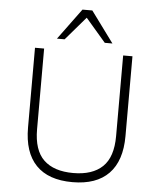

<svg xmlns="http://www.w3.org/2000/svg" viewBox="-61 -988 873 1048"><g transform="rotate(5 375.0 -463.5)"><path d="M375 8Q243 8 175.5 -62Q108 -132 108 -268V-705H158V-263Q158 -148 213.5 -95Q269 -42 375 -42Q480 -42 535.5 -95Q591 -148 591 -263V-705H642V-268Q642 -132 574 -62Q506 8 375 8ZM223 -765 348 -935H402L527 -765H485L375 -893L265 -765Z"/></g></svg>

Font: Nunito Sans 7pt ExtraLight
Style: Regular
Weight: 250
Designer: Vernon Adams
Foundry: Vernon Adams
Version: Version 3.101;gftools[0.9.27]